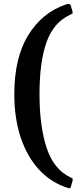

<svg xmlns="http://www.w3.org/2000/svg" viewBox="-20 -818 429 1006"><path d="M359 134 352 158Q349.5 167 347 168.2Q344.5 169.5 335 166.5Q249 139.5 186.2 72.5Q123.5 5.5 89.2 -95.2Q55 -196 55 -325Q55 -514.5 127.5 -633Q200 -751.5 323.5 -794Q334 -797.5 341.5 -797.5Q349 -797.5 352 -784.5L359 -761Q362 -749 360 -747.2Q358 -745.5 347 -740.5Q260.5 -700.5 223.8 -596.8Q187 -493 187 -325Q187 -156 224.5 -42.8Q262 70.5 349.5 111.5Q360.5 116.5 361 119.2Q361.5 122 359 134Z"/></svg>

Font: Besley* Condensed Medium
Style: Regular
Weight: 500
Width: 3
Designer: Owen Earl
Foundry: indestructible type*
Version: Version 3.000; ttfautohint (v1.8.3)